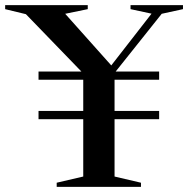

<svg xmlns="http://www.w3.org/2000/svg" viewBox="-63 -725 730 745"><path d="M554.5 -294.5V-262.5H86.5V-294.5ZM554.5 -447.5V-415.5H86.5V-447.5ZM381.5 -442V-40L484 -16V0H157V-16L260 -40V-440L37.5 -670L-43 -689.5V-705H277.5V-689.5L190 -671.5L381 -457.5L358.5 -458L525 -672L443.5 -689.5V-705H647V-689.5L564.5 -671.5Z"/></svg>

Font: Newsreader 60pt Medium
Style: Regular
Weight: 500
Designer: Hugues Gentile
Foundry: Production Type
Version: Version 1.003